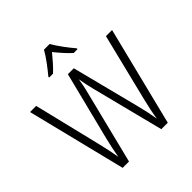

<svg xmlns="http://www.w3.org/2000/svg" viewBox="-243 -1127 1306 1306"><g transform="rotate(-45 410.0 -473.5)"><path d="M438 -947H383C359 -903 308 -836 274 -796V-788H311C343 -817 380 -860 410 -897C441 -859 477 -817 510 -788H547V-796C515 -833 462 -902 438 -947ZM805 -714H746L624 -220C611 -167 601 -120 594 -72C586 -121 577 -166 563 -220L437 -714H380L256 -222C244 -174 233 -121 225 -74C219 -113 209 -161 195 -220L75 -714H16L193 0H254L385 -525C396 -566 403 -604 408 -637C414 -599 423 -560 433 -519L565 0H627Z"/></g></svg>

Font: Noto Sans Devanagari SemiCondensed Light
Style: Regular
Weight: 300
Width: 4
Designer: Jelle Bosma - Monotype Design Team
Foundry: Monotype Imaging Inc.
Version: Version 2.004